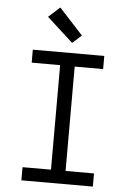

<svg xmlns="http://www.w3.org/2000/svg" viewBox="-63 -1030 727 1076"><g transform="rotate(5 300.0 -492.0)"><path d="M99 0V-74H259V-662H99V-735H501V-661H341V-74H501V0ZM315 -792 168 -926 232 -984 366 -838Z"/></g></svg>

Font: Iosevka Meiseki Sans
Style: Regular
Weight: 400
Monospace: yes
Designer: Belleve Invis
Foundry: Belleve Invis
Version: Version 11.2.6; ttfautohint (v1.8.4)